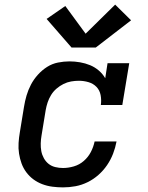

<svg xmlns="http://www.w3.org/2000/svg" viewBox="-20 -804 640 832"><path d="M253 8Q230 8 207 5Q184 2 163 -6Q142 -14 124.5 -27Q107 -40 94 -57.5Q81 -75 73.5 -95.5Q66 -116 62.5 -138.5Q59 -161 60.5 -184.5Q62 -208 66 -231L84 -341Q88 -366 95 -390Q102 -414 114 -437Q126 -460 144 -480Q162 -500 184 -514Q206 -528 231.5 -533Q257 -538 281 -538Q304 -538 327 -534Q350 -530 370.5 -521.5Q391 -513 408 -498.5Q425 -484 436 -465L446 -530H540L510 -349H417Q420 -371 416 -392Q412 -413 398 -427.5Q384 -442 363.5 -448Q343 -454 322 -454Q305 -454 288 -451Q271 -448 255 -440Q239 -432 225 -420Q211 -408 201.5 -392.5Q192 -377 186.5 -360.5Q181 -344 178 -327L160 -217Q157 -200 156.5 -182.5Q156 -165 159 -149Q162 -133 170 -118.5Q178 -104 190.5 -94Q203 -84 219.5 -80Q236 -76 253 -76Q276 -76 300 -83Q324 -90 343 -106.5Q362 -123 373.5 -145Q385 -167 390 -191H485Q480 -164 470 -138Q460 -112 444 -88.5Q428 -65 406.5 -46Q385 -27 359.5 -14.5Q334 -2 307 3Q280 8 253 8ZM290 -598 182 -722 263 -778 351 -658 479 -784 548 -716 395 -598Z"/></svg>

Font: Iosevka Curly Slab MdExObl
Style: Regular
Weight: 500
Width: 7
Italic angle: -9°
Monospace: yes
Designer: Belleve Invis
Foundry: Belleve Invis
Version: Version 11.1.0; ttfautohint (v1.8.3)